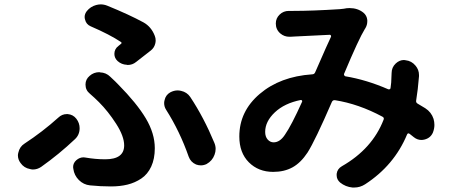

<svg xmlns="http://www.w3.org/2000/svg" viewBox="-20 -798 2040 863"><path d="M591.8 -519.5Q575.2 -505.9 553.7 -505.9Q551.8 -505.9 549.8 -506.8Q526.4 -507.8 508.8 -523.4Q494.1 -537.1 494.1 -555.7Q494.1 -578.1 512.7 -591.8Q519.5 -597.7 523.4 -600.6Q526.4 -602.5 526.4 -605Q526.4 -607.4 523.4 -609.4Q473.6 -642.6 387.7 -679.7Q367.2 -688.5 362.3 -710Q360.4 -715.8 360.4 -721.7Q360.4 -735.4 370.1 -748Q386.7 -768.6 412.1 -775.4Q422.9 -778.3 432.6 -778.3Q447.3 -778.3 461.9 -772.5Q560.5 -732.4 625 -697.3Q660.2 -677.7 675.8 -636.7Q679.7 -627 679.7 -616.2Q679.7 -609.4 677.7 -601.6Q672.9 -583 658.2 -571.3Q621.1 -542 591.8 -519.5ZM384.8 35.2Q355.5 32.2 334.5 11.2Q313.5 -9.8 309.6 -39.1Q308.6 -43 308.6 -46.9Q308.6 -65.4 323.2 -78.1Q337.9 -90.8 355.5 -90.8Q359.4 -90.8 364.3 -89.8Q409.2 -82 453.1 -82Q538.1 -82 538.1 -144.5Q538.1 -185.5 502 -241.7Q465.8 -297.9 424.8 -338.9Q405.3 -358.4 383.8 -377Q364.3 -392.6 364.3 -418Q364.3 -441.4 382.8 -457Q401.4 -473.6 426.8 -473.6Q427.7 -473.6 429.7 -472.7Q457 -471.7 475.6 -453.1Q502.9 -427.7 511.7 -418Q594.7 -334 635.3 -266.1Q675.8 -198.2 675.8 -131.8Q675.8 -84 659.7 -49.3Q643.6 -14.6 615.2 4.4Q586.9 23.4 553.2 31.7Q519.5 40 478.5 40Q431.6 40 384.8 35.2ZM943.4 -156.2Q949.2 -142.6 949.2 -128.9Q949.2 -115.2 944.3 -102.5Q934.6 -75.2 908.2 -60.5Q895.5 -54.7 882.8 -54.7Q872.1 -54.7 861.3 -58.6Q836.9 -69.3 828.1 -93.8Q788.1 -208 726.6 -304.7Q717.8 -318.4 717.8 -335Q717.8 -340.8 719.7 -347.7Q724.6 -371.1 745.1 -382.8Q761.7 -391.6 778.3 -391.6Q786.1 -391.6 793.9 -389.6Q820.3 -383.8 835 -362.3Q896.5 -269.5 943.4 -156.2ZM242.2 -269.5Q258.8 -285.2 280.3 -285.2Q282.2 -285.2 284.2 -285.2Q308.6 -283.2 323.2 -264.2Q337.9 -245.1 337.9 -221.7Q337.9 -192.4 317.4 -172.9Q245.1 -104.5 165 -47.9Q147.5 -36.1 127.9 -36.1Q122.1 -36.1 115.2 -38.1Q87.9 -43 72.3 -65.4Q60.5 -81.1 60.5 -99.6Q60.5 -105.5 62.5 -112.3Q68.4 -138.7 89.8 -152.3Q171.9 -206.1 242.2 -269.5Z M1260.7 -192.4Q1290 -234.4 1337.9 -340.8Q1338.9 -343.8 1337.4 -346.2Q1335.9 -348.6 1332 -348.6Q1258.8 -334 1215.3 -293Q1171.9 -252 1171.9 -205.1Q1171.9 -183.6 1183.1 -170.9Q1194.3 -158.2 1210 -158.2Q1238.3 -158.2 1260.7 -192.4ZM1891.6 -311.5Q1918.9 -293.9 1928.7 -263.7Q1932.6 -250 1932.6 -236.3Q1932.6 -219.7 1925.8 -202.1Q1915 -177.7 1888.7 -170.9Q1880.9 -168.9 1874 -168.9Q1855.5 -168.9 1839.8 -181.6Q1830.1 -189.5 1821.3 -196.3Q1813.5 -202.1 1809.6 -193.4Q1752 -54.7 1621.1 30.3Q1598.6 44.9 1572.3 44.9Q1568.4 44.9 1564.5 44.9Q1533.2 42 1508.8 22.5Q1493.2 8.8 1493.2 -9.8Q1493.2 -12.7 1493.2 -16.6Q1496.1 -39.1 1516.6 -50.8Q1653.3 -128.9 1704.1 -259.8Q1708 -268.6 1699.2 -273.4Q1591.8 -331.1 1485.4 -347.7Q1475.6 -348.6 1471.7 -339.8Q1396.5 -166 1362.3 -112.3Q1332 -66.4 1294.9 -45.9Q1257.8 -25.4 1208 -25.4Q1141.6 -25.4 1098.6 -68.4Q1055.7 -111.3 1055.7 -184.6Q1055.7 -297.9 1147.5 -376Q1239.3 -454.1 1382.8 -463.9Q1392.6 -463.9 1396.5 -472.7Q1456.1 -609.4 1467.8 -632.8Q1468.8 -635.7 1467.3 -638.7Q1465.8 -641.6 1461.9 -641.6Q1303.7 -633.8 1302.7 -633.8Q1295.9 -633.8 1286.1 -632.8Q1283.2 -632.8 1280.3 -632.8Q1257.8 -632.8 1240.2 -647.5Q1219.7 -665 1219.7 -692.4Q1219.7 -715.8 1236.8 -732.4Q1253.9 -749 1278.3 -749Q1279.3 -749 1281.2 -749Q1291 -749 1298.8 -749Q1384.8 -749 1506.8 -756.8Q1515.6 -757.8 1525.4 -758.8Q1538.1 -761.7 1550.8 -761.7Q1587.9 -761.7 1613.3 -741.2Q1628.9 -728.5 1630.9 -708Q1630.9 -705.1 1630.9 -702.1Q1630.9 -685.5 1622.1 -670.9Q1621.1 -669.9 1620.1 -668Q1592.8 -624 1526.4 -465.8Q1525.4 -462.9 1527.3 -459.5Q1529.3 -456.1 1532.2 -455.1Q1627 -439.5 1725.6 -396.5Q1729.5 -395.5 1732.4 -397.5Q1735.4 -399.4 1735.4 -402.3Q1736.3 -411.1 1738.3 -426.8Q1739.3 -448.2 1740.2 -469.7Q1740.2 -495.1 1758.8 -512.7Q1775.4 -528.3 1795.9 -528.3Q1799.8 -528.3 1802.7 -527.3Q1830.1 -524.4 1847.7 -502.9Q1863.3 -484.4 1863.3 -460.9Q1863.3 -458 1863.3 -455.1Q1858.4 -393.6 1850.6 -346.7Q1848.6 -336.9 1857.4 -332Q1875 -321.3 1891.6 -311.5Z"/></svg>

Font: Gen Jyuu GothicX Bold
Style: Bold
Weight: 700
Designer: Ryoko NISHIZUKA (kana &amp; ideographs); Paul D. Hunt (Latin, Greek &amp; Cyrillic); Wenlong ZHANG (bopomofo); Sandoll C
Version: Version 1.058.20140828